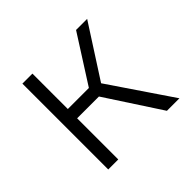

<svg xmlns="http://www.w3.org/2000/svg" viewBox="-123 -619 759 759"><g transform="rotate(-45 256.5 -240.0)"><path d="M413 0 244 -259 385 -480H447L306 -261L483 0ZM85 0V-480H141V-282H283V-230H141V0Z"/></g></svg>

Font: Geologica Cursive Thin
Style: Regular
Weight: 250
Designer: Sindre Bremnes, Frode Helland
Foundry: Monokrom Skriftforlag AS
Version: Version 1.010;gftools[0.9.28]